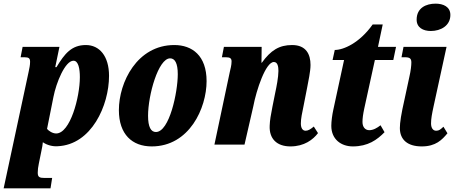

<svg xmlns="http://www.w3.org/2000/svg" viewBox="-47 -793 2490 1053"><path d="M110 -399 -27 240H230L239 183H198C169 183 160 178 160 154C160 138 162 123 166 104L180 35C184 19 187 -2 188 -13C212 4 244 11 269 9C455 1 551 -215 551 -377C551 -486 498 -546 424 -546C345 -546 307 -498 263 -425H256L279 -536H77L66 -479H87C111 -479 118 -473 118 -454C118 -435 114 -419 110 -399ZM261 -61C241 -61 220 -75 211 -86L246 -261C261 -339 310 -460 356 -460C383 -460 391 -416 391 -370C391 -260 338 -61 261 -61Z M785 10C992 10 1086 -201 1086 -348C1086 -488 1007 -546 909 -546C705 -546 605 -342 605 -189C605 -56 678 10 785 10ZM808 -69C781 -69 765 -96 765 -158C765 -271 821 -473 886 -473C912 -473 928 -447 928 -386C928 -287 882 -69 808 -69Z M1546 10C1621 10 1670 -27 1697 -63L1674 -99C1656 -84 1643 -76 1629 -76C1613 -76 1603 -90 1603 -116C1603 -143 1610 -174 1618 -213L1637 -310C1644 -348 1656 -401 1656 -437C1656 -495 1632 -546 1555 -546C1484 -546 1438 -517 1389 -449H1387L1388 -536H1181L1170 -479H1192C1216 -479 1223 -472 1223 -456C1223 -436 1217 -414 1213 -397L1129 0H1294L1342 -209C1359 -299 1410 -453 1455 -453C1476 -453 1480 -427 1480 -404C1480 -370 1469 -314 1463 -287L1447 -207C1438 -162 1433 -133 1432 -103C1429 -33 1470 10 1546 10Z M1888 10C1971 10 2021 -26 2062 -68L2040 -106C2021 -91 2000 -79 1978 -79C1957 -79 1941 -95 1941 -124C1941 -144 1944 -166 1951 -199L2009 -464H2110L2125 -536H2026L2052 -659H1997C1924 -556 1836 -519 1789 -519L1777 -464H1840L1781 -191C1775 -164 1770 -127 1770 -103C1770 -28 1825 10 1888 10Z M2316 -623C2370 -623 2423 -652 2423 -711C2423 -756 2384 -773 2342 -773C2290 -773 2238 -750 2238 -685C2238 -642 2273 -623 2316 -623ZM2266 10C2343 10 2377 -26 2407 -62L2385 -98C2369 -83 2361 -76 2345 -76C2328 -76 2317 -91 2317 -116C2317 -142 2322 -168 2331 -210L2402 -536H2166L2155 -479H2173C2201 -479 2209 -472 2209 -450C2209 -435 2206 -405 2198 -371L2172 -250C2153 -167 2146 -120 2146 -91C2146 -26 2189 10 2266 10Z"/></svg>

Font: Noto Serif ExtraCondensed Black
Style: Italic
Weight: 900
Width: 2
Italic angle: -12°
Designer: Monotype Design Team
Foundry: Monotype Imaging Inc.
Version: Version 2.014